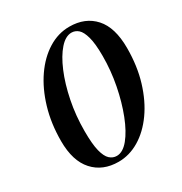

<svg xmlns="http://www.w3.org/2000/svg" viewBox="-156 -765 848 894"><g transform="rotate(-30 267.5 -318.0)"><path d="M227 12Q142 12 92 -43.5Q42 -99 42 -205Q42 -300 66 -380.5Q90 -461 131.5 -521Q173 -581 227 -614.5Q281 -648 341 -648Q426 -648 475.5 -593Q525 -538 525 -428Q525 -331 500.5 -250.5Q476 -170 434 -111Q392 -52 338.5 -20Q285 12 227 12ZM233 -16Q266 -16 297 -54Q328 -92 353 -156Q378 -220 393 -297Q408 -374 408 -452Q408 -518 398 -554.5Q388 -591 372 -605Q356 -619 336 -619Q304 -619 273 -584Q242 -549 216.5 -488.5Q191 -428 175.5 -351Q160 -274 160 -191Q160 -121 169.5 -83.5Q179 -46 195.5 -31Q212 -16 233 -16Z"/></g></svg>

Font: DeepMind Serif Text
Style: Italic
Weight: 400
Italic angle: -12°
Designer: Frank Grießhammer / Modifications: Colophon Foundry
Foundry: Colophon Foundry
Version: Version 5.003; ttfautohint (v1.8.2)